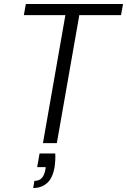

<svg xmlns="http://www.w3.org/2000/svg" viewBox="-20 -720 639 966"><path d="M196 0 309 -644H100L110 -700H599L589 -644H379L266 0ZM147 226 153 190Q177 190 190 176Q203 162 208 135L210 121H167L179 52H258Q259 70 258 87.5Q257 105 255 119Q245 177 216.5 201.5Q188 226 147 226Z"/></svg>

Font: DM Sans 24pt Light
Style: Italic
Weight: 300
Italic angle: -10°
Designer: Colophon Foundry, Jonny Pinhorn
Foundry: Colophon Foundry
Version: Version 4.004;gftools[0.9.30]